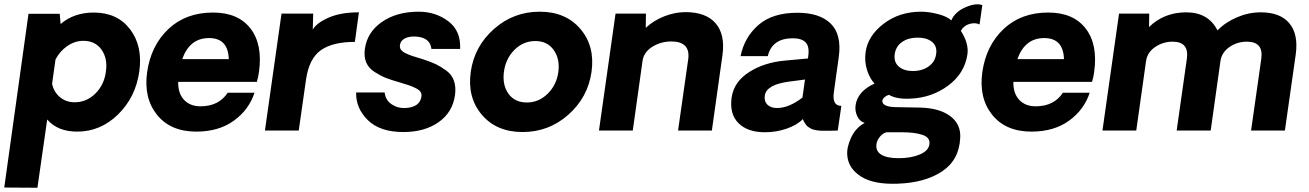

<svg xmlns="http://www.w3.org/2000/svg" viewBox="-62 -614 6157 903"><path d="M379 -555Q490 -555 550 -476Q610 -397 593 -277Q576 -157 493.5 -76Q411 5 301 5Q209 5 160 -52L114 269L-42 268L72 -549H219L223 -501Q286 -555 379 -555ZM289 -133Q345 -133 386.5 -174Q428 -215 436 -277Q445 -339 415.5 -380.5Q386 -422 330 -422Q290 -422 254.5 -397.5Q219 -373 199 -334L183 -220Q191 -181 220 -157Q249 -133 289 -133Z M1156 -276Q1153 -252 1146 -229H776Q775 -175 803.5 -144.5Q832 -114 881 -114Q967 -114 1009 -178H1135Q1109 -98 1038 -46.5Q967 5 861 5Q740 5 676.5 -74Q613 -153 630 -275Q648 -400 730 -477.5Q812 -555 940 -555Q1058 -555 1116 -480Q1174 -405 1156 -276ZM921 -435Q830 -435 795 -336H1014Q1011 -435 921 -435Z M1626 -556 1607 -417Q1502 -417 1446.5 -377.5Q1391 -338 1377 -238L1343 0H1184L1262 -550H1411L1409 -475Q1428 -507 1484.5 -531.5Q1541 -556 1626 -556Z M1835 7Q1725 7 1668 -49Q1611 -105 1613 -179H1747Q1751 -143 1780 -123.5Q1809 -104 1846 -106Q1912 -110 1920 -159Q1922 -172 1915.5 -182Q1909 -192 1891 -200.5Q1873 -209 1859.5 -213.5Q1846 -218 1816 -227Q1777 -238 1753 -247.5Q1729 -257 1700.5 -275Q1672 -293 1660.5 -320Q1649 -347 1654 -384Q1665 -463 1734.5 -511Q1804 -559 1907 -559Q1987 -559 2046.5 -514Q2106 -469 2102 -384H1967Q1961 -438 1894 -442Q1863 -444 1842.5 -433.5Q1822 -423 1819 -402Q1818 -394 1820 -387.5Q1822 -381 1828 -375.5Q1834 -370 1840 -366.5Q1846 -363 1858 -358Q1870 -353 1878 -350.5Q1886 -348 1902.5 -343Q1919 -338 1928 -335Q1965 -323 1988 -312Q2011 -301 2037 -282Q2063 -263 2073 -234Q2083 -205 2078 -167Q2067 -86 2001 -39.5Q1935 7 1835 7Z M2611 -74.5Q2519 7 2396 7Q2273 7 2204 -74.5Q2135 -156 2152 -276Q2169 -396 2261 -477.5Q2353 -559 2476 -559Q2599 -559 2668 -477.5Q2737 -396 2720 -276Q2703 -156 2611 -74.5ZM2416 -132Q2472 -132 2514 -173.5Q2556 -215 2564 -276Q2572 -337 2542 -379Q2512 -421 2456 -421Q2399 -421 2357.5 -379.5Q2316 -338 2308 -276Q2300 -214 2329.5 -173Q2359 -132 2416 -132Z M3162 -557Q3258 -557 3303.5 -504.5Q3349 -452 3336 -356L3286 0H3127L3175 -337Q3185 -419 3095 -419Q3046 -419 3006 -394Q2966 -369 2960 -328L2914 0H2755L2833 -550H2976L2975 -483Q3011 -517 3061.5 -537Q3112 -557 3162 -557Z M3535 8Q3454 8 3411 -35Q3368 -78 3379 -156Q3390 -229 3460.5 -274.5Q3531 -320 3629 -329L3738 -339L3739 -348Q3746 -394 3727.5 -414Q3709 -434 3667 -434Q3569 -434 3549 -350H3421Q3439 -439 3505 -496.5Q3571 -554 3688 -554Q3793 -554 3845 -503Q3897 -452 3883 -347Q3879 -320 3871.5 -265Q3864 -210 3860 -182Q3850 -116 3895 -116L3878 0Q3873 0 3859.5 0.5Q3846 1 3838 1Q3837 1 3824.5 1Q3812 1 3809 1Q3806 1 3795 0.5Q3784 0 3780 -1Q3776 -2 3766.5 -4Q3757 -6 3753 -8.5Q3749 -11 3741.5 -15.5Q3734 -20 3730 -25.5Q3726 -31 3721.5 -38Q3717 -45 3714 -54Q3687 -26 3638 -9Q3589 8 3535 8ZM3593 -106Q3648 -106 3712 -155L3724 -240L3648 -230Q3543 -216 3535 -165Q3531 -138 3547 -122Q3563 -106 3593 -106Z M4158 250Q4046 254 3987 216Q3928 178 3923 118Q3919 81 3940.5 34Q3962 -13 4005 -36Q3982 -42 3970 -67Q3958 -92 3962 -120Q3972 -185 4051 -221Q4029 -244 4016 -284Q4003 -324 4009 -369Q4020 -446 4094 -502.5Q4168 -559 4270 -559Q4307 -559 4350.5 -547.5Q4394 -536 4412 -518Q4429 -558 4478 -579.5Q4527 -601 4558 -590Q4549 -525 4545 -499Q4525 -509 4498 -501.5Q4471 -494 4457 -469Q4495 -410 4488 -359Q4475 -269 4397.5 -211.5Q4320 -154 4219 -150Q4154 -147 4119 -168Q4103 -163 4094.5 -153.5Q4086 -144 4088 -135Q4093 -110 4158 -110L4265 -108Q4356 -106 4407 -68Q4458 -30 4454 35Q4449 139 4368 192.5Q4287 246 4158 250ZM4341 -361Q4346 -397 4321.5 -417Q4297 -437 4253 -437Q4210 -437 4180.5 -416.5Q4151 -396 4146 -359Q4141 -322 4165 -301Q4189 -280 4231 -280Q4275 -280 4305.5 -301.5Q4336 -323 4341 -361ZM4309 65Q4314 33 4277 20.5Q4240 8 4181 8H4107Q4089 13 4075.5 30Q4062 47 4060 65Q4056 97 4083 113.5Q4110 130 4164 130Q4223 130 4264 112.5Q4305 95 4309 65Z M5084 -276Q5081 -252 5074 -229H4704Q4703 -175 4731.5 -144.5Q4760 -114 4809 -114Q4895 -114 4937 -178H5063Q5037 -98 4966 -46.5Q4895 5 4789 5Q4668 5 4604.5 -74Q4541 -153 4558 -275Q4576 -400 4658 -477.5Q4740 -555 4868 -555Q4986 -555 5044 -480Q5102 -405 5084 -276ZM4849 -435Q4758 -435 4723 -336H4942Q4939 -435 4849 -435Z M5867 -556Q5959 -556 6002 -504.5Q6045 -453 6032 -358L5981 0H5822L5870 -338Q5881 -418 5802 -418Q5757 -418 5720.5 -393Q5684 -368 5678 -327L5632 0H5472L5520 -338Q5531 -418 5453 -418Q5408 -418 5371 -393Q5334 -368 5328 -327L5282 0H5123L5201 -550H5343L5342 -487Q5413 -556 5517 -556Q5621 -556 5664 -471Q5702 -510 5756.5 -533Q5811 -556 5867 -556Z"/></svg>

Font: Oakes Grotesk Bold
Style: Italic
Weight: 700
Italic angle: -8°
Designer: Samuel Oakes
Foundry: Samuel Oakes
Version: Version 1.000;PS 001.000;hotconv 1.0.88;makeotf.lib2.5.64775